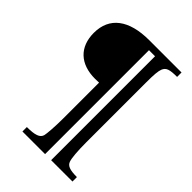

<svg xmlns="http://www.w3.org/2000/svg" viewBox="-266 -884 1164 1164"><g transform="rotate(45 315.5 -302.5)"><path d="M473 -63V-573C473 -645 476 -675 484 -696C496 -724 517 -732 582 -732V-770H306C131 -770 36 -697 36 -564C36 -443 111 -372 238 -372L272 -373V-63C272 2 267 71 262 88C253 116 223 127 153 127V165H347V-726H399V165H582V127C521 127 495 117 486 91C478 70 473 12 473 -63Z"/></g></svg>

Font: Libre Baskerville
Style: Regular
Weight: 400
Designer: Pablo Impallari, Rodrigo Fuenzalida
Foundry: Pablo Impallari, Rodrigo Fuenzalida
Version: Version 1.051;Glyphs 3.2.3 (3260)